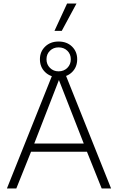

<svg xmlns="http://www.w3.org/2000/svg" viewBox="-20 -1062 665 1082"><path d="M606 0H553L470 -207H155L72 0H19L283 -660H342ZM173 -253H452L312 -611ZM310 -828Q357 -828 386 -799.5Q415 -771 415 -728Q415 -684 386 -655.5Q357 -627 310 -627Q264 -627 234.5 -655.5Q205 -684 205 -728Q205 -771 234.5 -799.5Q264 -828 310 -828ZM310 -795Q281 -795 261.5 -776Q242 -757 242 -728Q242 -699 261.5 -679.5Q281 -660 310 -660Q340 -660 359.5 -679.5Q379 -699 379 -728Q379 -757 359.5 -776Q340 -795 310 -795ZM358 -1042H411L328 -888H287Z"/></svg>

Font: Work Sans Light
Style: Regular
Weight: 300
Designer: Wei Huang
Foundry: Wei Huang
Version: Version 2.012; ttfautohint (v1.8.3)